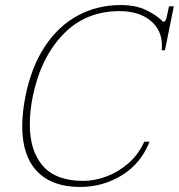

<svg xmlns="http://www.w3.org/2000/svg" viewBox="-20 -730 708 760"><path d="M68 -230Q68 -286 81 -350Q104 -465 157.5 -546Q211 -627 288 -668.5Q365 -710 458 -710Q517 -710 557.5 -690.5Q598 -671 620 -649Q621 -648 623.5 -646Q626 -644 628 -644Q636 -644 640 -663L649 -705H668L633 -531H620Q621 -538 621 -550Q621 -611 575.5 -648.5Q530 -686 453 -686Q319 -686 230.5 -594.5Q142 -503 110 -350Q98 -290 98 -237Q98 -132 150 -73Q202 -14 310 -14Q353 -14 400 -31Q447 -48 487.5 -83Q528 -118 551 -169H572Q538 -83 463 -36.5Q388 10 297 10Q186 10 127 -51.5Q68 -113 68 -230Z"/></svg>

Font: Taviraj Thin
Style: Italic
Weight: 250
Italic angle: -12°
Designer: Katatrad Team
Foundry: CadsonDemak
Version: Version 1.001